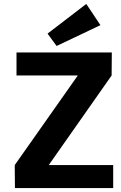

<svg xmlns="http://www.w3.org/2000/svg" viewBox="-20 -957 618 977"><path d="M222 -786 419 -937 491 -829 268 -723ZM556 -117V0H56L55 -117L376 -573H64V-690H549L548 -573L228 -117Z"/></svg>

Font: Taylor Sans Bold LRS
Style: Bold
Weight: 700
Italic angle: -8°
Designer: Natanael Gama
Version: Version 1.001 September 8, 2015